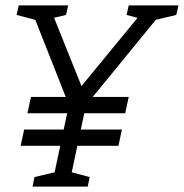

<svg xmlns="http://www.w3.org/2000/svg" viewBox="-20 -687 677 707"><path d="M94 -330H454L441 -270H81ZM69 -210H429L416 -150H56ZM280 -370 524 -667H597L297 -300H234L89 -667H161ZM240 -330H303L233 0H170ZM49 -667H129L117 -612L41 -632ZM454 -667H534L522 -612L446 -632ZM139 -612 151 -667H231L223 -632ZM545 -612 557 -667H637L629 -632ZM100 0 107 -35 192 -55 180 0ZM223 0 235 -55 310 -35 303 0Z"/></svg>

Font: Epunda Slab Light
Style: Italic
Weight: 300
Italic angle: -12°
Designer: Simon Atzbach
Foundry: typofactur
Version: Version 1.102